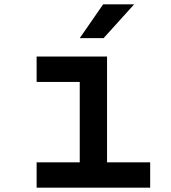

<svg xmlns="http://www.w3.org/2000/svg" viewBox="-20 -866 790 886"><path d="M149 -605H474V-117H673V0H149V-117H348V-488H149ZM348 -690 456 -846H599L458 -690Z"/></svg>

Font: Martian Mono SemiExpanded Medium
Style: Regular
Weight: 500
Width: 6
Designer: Roman Shamin
Foundry: Evil Martians
Version: Version 1.000